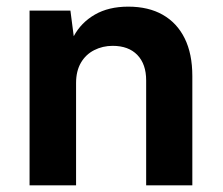

<svg xmlns="http://www.w3.org/2000/svg" viewBox="-20 -558 670 578"><path d="M69 0V-526H192L202 -449Q224 -490 265.5 -514Q307 -538 366 -538Q427 -538 470 -513.5Q513 -489 536 -442.5Q559 -396 559 -329V0H420V-316Q420 -365 393.5 -392.5Q367 -420 319 -420Q289 -420 263.5 -407Q238 -394 223.5 -369Q209 -344 209 -308V0Z"/></svg>

Font: DM Sans 9pt ExtraBold
Style: Regular
Weight: 800
Version: Version 4.004;gftools[0.9.30]